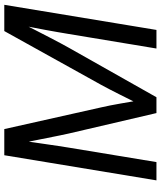

<svg xmlns="http://www.w3.org/2000/svg" viewBox="55 -823 768 918"><g transform="rotate(-90 439.0 -364.0)"><path d="M35.6 0 155.8 -727.5H280.8L385.3 -261.2Q389.2 -245.1 393.8 -221.4Q398.4 -197.8 403.1 -171.1Q407.7 -144.5 411.9 -119.9Q416 -95.2 418.9 -77.1L398.9 -80.6Q408.2 -99.1 420.4 -124Q432.6 -148.9 446 -175.3Q459.5 -201.7 471.4 -225.1Q483.4 -248.5 492.2 -264.2L749.5 -727.5H875L754.9 0H666L735.8 -420.9Q739.7 -444.3 744.6 -472.9Q749.5 -501.5 755.1 -531.5Q760.7 -561.5 766.6 -591.6Q772.5 -621.6 777.3 -648.9L787.6 -645.5Q770.5 -611.3 753.4 -577.9Q736.3 -544.4 720.7 -514.4Q705.1 -484.4 691.9 -459.5Q678.7 -434.6 668.9 -417.5L433.1 0H357.4L259.3 -420.4Q254.4 -442.9 247.1 -478.5Q239.7 -514.2 231.2 -558.1Q222.7 -602.1 212.9 -648.9L225.6 -645.5Q221.7 -617.2 217.3 -586.9Q212.9 -556.6 208.5 -526.6Q204.1 -496.6 200 -468.8Q195.8 -440.9 191.9 -417.5L123 0Z"/></g></svg>

Font: Inter 24pt
Style: Italic
Weight: 400
Italic angle: -9.3988°
Designer: Rasmus Andersson
Foundry: rsms
Version: Version 4.001;git-66647c0bb